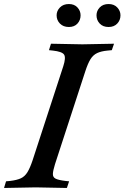

<svg xmlns="http://www.w3.org/2000/svg" viewBox="-55 -930 618 953"><path d="M-35 3 -25 -30 -4 -32Q29 -36 48.5 -45Q68 -54 81 -75Q94 -96 107 -135L259 -601Q273 -644 263 -659Q253 -674 207 -679L188 -681L198 -713L354 -710L511 -713L500 -681L479 -679Q447 -676 427 -666.5Q407 -657 394 -636Q381 -615 368 -575L218 -115Q208 -83 207.5 -66.5Q207 -50 221.5 -43Q236 -36 269 -32L288 -30L277 3L122 0ZM287 -796Q259 -796 242.5 -813Q226 -830 226 -854Q226 -876 242.5 -893Q259 -910 287 -910Q314 -910 329.5 -893Q345 -876 345 -854Q345 -830 329.5 -813Q314 -796 287 -796ZM484 -796Q456 -796 440 -813Q424 -830 424 -854Q424 -876 440 -893Q456 -910 484 -910Q511 -910 527 -893Q543 -876 543 -854Q543 -830 527 -813Q511 -796 484 -796Z"/></svg>

Font: Baskervville SemiBold
Style: Italic
Weight: 600
Italic angle: -18°
Version: Version 1.100